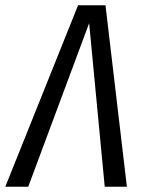

<svg xmlns="http://www.w3.org/2000/svg" viewBox="-47 -708 548 728"><path d="M353 -688 434.1 0H350.1L291 -620.1L60.1 0H-26.9L249 -688Z"/></svg>

Font: Fira Sans Compressed Book
Style: Italic
Weight: 350
Width: 3
Italic angle: -8°
Designer: Carrois Corporate & Edenspiekermann AG
Foundry: Carrois Corporate GbR & Edenspiekermann AG
Version: Version 4.203;PS 004.203;hotconv 1.0.88;makeotf.lib2.5.64775